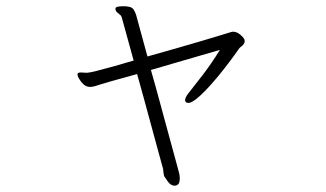

<svg xmlns="http://www.w3.org/2000/svg" viewBox="-20 -529 1040 612"><path d="M461 -306Q476 -254 491 -198Q506 -142 519.5 -93Q533 -44 541.5 -12.5Q550 19 551 23Q552 27 552.5 31Q553 35 553 39Q553 56 546 60Q542 63 537 63Q524 63 514.5 49Q505 35 503 32Q502 28 501 21Q500 14 500 10Q500 10 494 -12Q488 -34 478.5 -68.5Q469 -103 458.5 -142Q448 -181 438.5 -215.5Q429 -250 423 -271.5Q417 -293 417 -293Q369 -280 332.5 -269.5Q296 -259 285 -255Q281 -254 276.5 -253Q272 -252 267 -252Q251 -252 239 -268Q227 -284 227 -291Q227 -296 230.5 -297Q234 -298 238 -298Q242 -298 247 -297.5Q252 -297 257 -297Q264 -297 288 -303Q312 -309 344 -318Q376 -327 406 -336L371 -463Q370 -468 368 -474Q366 -480 361 -483Q357 -486 352.5 -490.5Q348 -495 348 -500V-502Q349 -509 370 -509Q374 -509 378.5 -509Q383 -509 387 -508Q400 -507 405.5 -499Q411 -491 414 -481L450 -349Q494 -361 538.5 -374Q583 -387 621 -398Q659 -409 684.5 -417Q710 -425 717 -427Q719 -427 720 -427.5Q721 -428 722 -428Q734 -428 744 -420Q754 -412 757 -407Q760 -403 760 -398Q760 -394 758 -390.5Q756 -387 754 -385Q751 -382 747.5 -379.5Q744 -377 742 -374Q709 -327 676.5 -287.5Q644 -248 618.5 -224.5Q593 -201 581 -201Q570 -201 570 -210Q570 -218 580 -231Q600 -256 626.5 -290.5Q653 -325 681 -370Z"/></svg>

Font: Moon Stars Kai HW Light
Style: Regular
Weight: 300
Designer: GuiWonder
Version: Version 1.101